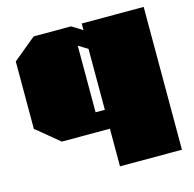

<svg xmlns="http://www.w3.org/2000/svg" viewBox="-104 -629 930 922"><g transform="rotate(-15 361.0 -168.0)"><path d="M381 187V0H142L28 -94V-429L142 -523H328L381 -490V-523H689V187ZM335 -94H381V-397L335 -425Z"/></g></svg>

Font: Tomorrow Black
Style: Regular
Weight: 900
Designer: Tony de Marco, Monica Rizzolli
Foundry: Just in Type
Version: Version 2.002